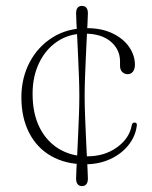

<svg xmlns="http://www.w3.org/2000/svg" viewBox="-20 -555 516 651"><path d="M267 -229.5Q267 -202 268.2 -168.2Q269.5 -134.5 271 -100.2Q272.5 -66 274 -35.5Q275.5 -5 276.8 17.8Q278 40.5 278 50.5Q278 63 272.8 69.5Q267.5 76 258 76Q248.5 76 243.2 69.5Q238 63 238 50.5Q238 40.5 239.2 17.8Q240.5 -5 242 -35.5Q243.5 -66 245 -100.2Q246.5 -134.5 247.8 -168.2Q249 -202 249 -229.5Q249 -257.5 247.8 -291.2Q246.5 -325 245 -359.2Q243.5 -393.5 242 -424Q240.5 -454.5 239.2 -477.2Q238 -500 238 -510Q238 -522.5 243.2 -528.8Q248.5 -535 258 -535Q267.5 -535 272.8 -528.8Q278 -522.5 278 -510Q278 -500 276.8 -477.2Q275.5 -454.5 274 -424Q272.5 -393.5 271 -359.2Q269.5 -325 268.2 -291.2Q267 -257.5 267 -229.5ZM437.5 -335Q437.5 -321 430.8 -312.2Q424 -303.5 413 -303.5Q402 -303.5 394.5 -311Q387 -318.5 387 -331.5V-346.5Q387 -387.5 355.2 -414.2Q323.5 -441 266.5 -441Q214 -441 174.5 -414.5Q135 -388 112.8 -342Q90.5 -296 90.5 -237Q90.5 -169.5 114.5 -122.2Q138.5 -75 180.2 -50Q222 -25 276 -25Q334.5 -25 376.8 -55.5Q419 -86 426.5 -130Q427.5 -135 430 -137.2Q432.5 -139.5 436 -139.5Q441 -139.5 442.8 -136.5Q444.5 -133.5 444 -130Q439.5 -92.5 415.2 -62.5Q391 -32.5 353 -15.2Q315 2 269 2Q202.5 2 153.8 -25.8Q105 -53.5 78.8 -104.8Q52.5 -156 52.5 -225Q52.5 -290 80.2 -343.2Q108 -396.5 158 -428Q208 -459.5 275 -459.5Q325 -459.5 361.8 -441.8Q398.5 -424 418 -395.5Q437.5 -367 437.5 -335Z"/></svg>

Font: Fraunces Thin
Style: Regular
Weight: 250
Version: Version 1.000;[b76b70a41]